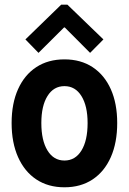

<svg xmlns="http://www.w3.org/2000/svg" viewBox="-20 -795 553 823"><path d="M256.3 7.8Q186.5 7.8 135.7 -25.9Q85 -59.6 57.4 -121.6Q29.8 -183.6 29.8 -267.6Q29.8 -351.6 57.4 -412.8Q85 -474.1 135.7 -507.3Q186.5 -540.5 256.3 -540.5Q326.2 -540.5 377 -507.1Q427.7 -473.6 455.1 -412.4Q482.4 -351.1 482.4 -267.6Q482.4 -183.6 455.1 -121.6Q427.7 -59.6 377 -25.9Q326.2 7.8 256.3 7.8ZM256.3 -106.9Q302.7 -106.9 329.1 -149.7Q355.5 -192.4 355.5 -267.6Q355.5 -340.8 329.1 -383.3Q302.7 -425.8 256.3 -425.8Q210 -425.8 183.6 -383.5Q157.2 -341.3 157.2 -267.6Q157.2 -192.9 183.6 -149.9Q210 -106.9 256.3 -106.9ZM145 -568.4 88.9 -626 242.2 -774.9H269L423.3 -626L366.2 -568.4L257.8 -677.2H254.4Z"/></svg>

Font: Reddit Sans Condensed
Style: Bold
Weight: 700
Designer: Stephen Hutchings
Foundry: Reddit
Version: Version 1.014